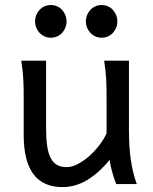

<svg xmlns="http://www.w3.org/2000/svg" viewBox="-20 -743 619 775"><path d="M449.2 0Q445.8 -8.3 441.9 -19.5Q438 -30.8 434.3 -43.5Q430.7 -56.2 427.5 -70.1Q424.3 -84 422.4 -97.7Q377.9 -43.5 330.8 -15.6Q283.7 12.2 231.9 12.2Q75.7 12.2 75.7 -197.8V-341.8Q75.7 -365.2 75.4 -384.3Q75.2 -403.3 74.2 -421.1Q73.2 -439 71.3 -457.5Q69.3 -476.1 65.9 -498H166V-227.1Q166 -185.5 170.2 -155.5Q174.3 -125.5 184.1 -106.2Q193.8 -86.9 209.7 -77.6Q225.6 -68.4 249 -68.4Q270.5 -68.4 294.9 -81.3Q319.3 -94.2 341.6 -114.3Q363.8 -134.3 382.1 -158.4Q400.4 -182.6 410.2 -205.1V-341.8Q410.2 -365.7 409.9 -385Q409.7 -404.3 408.7 -421.9Q407.7 -439.5 405.8 -457.5Q403.8 -475.6 400.4 -498H500.5V-219.7Q500.5 -148.4 508.5 -95Q516.6 -41.5 532.2 0ZM121.6 -656.7Q121.6 -670.4 126.5 -682.4Q131.3 -694.3 139.9 -703.4Q148.4 -712.4 159.9 -717.5Q171.4 -722.7 185.1 -722.7Q198.7 -722.7 210.4 -717.5Q222.2 -712.4 230.5 -703.4Q238.8 -694.3 243.7 -682.4Q248.5 -670.4 248.5 -656.7Q248.5 -643.1 243.7 -631.1Q238.8 -619.1 230.5 -610.1Q222.2 -601.1 210.4 -595.9Q198.7 -590.8 185.1 -590.8Q171.4 -590.8 159.9 -595.9Q148.4 -601.1 139.9 -610.1Q131.3 -619.1 126.5 -631.1Q121.6 -643.1 121.6 -656.7ZM326.7 -656.7Q326.7 -670.4 331.5 -682.4Q336.4 -694.3 345 -703.4Q353.5 -712.4 365 -717.5Q376.5 -722.7 390.1 -722.7Q403.8 -722.7 415.5 -717.5Q427.2 -712.4 435.5 -703.4Q443.8 -694.3 448.7 -682.4Q453.6 -670.4 453.6 -656.7Q453.6 -643.1 448.7 -631.1Q443.8 -619.1 435.5 -610.1Q427.2 -601.1 415.5 -595.9Q403.8 -590.8 390.1 -590.8Q376.5 -590.8 365 -595.9Q353.5 -601.1 345 -610.1Q336.4 -619.1 331.5 -631.1Q326.7 -643.1 326.7 -656.7Z"/></svg>

Font: Andika Compact
Style: Regular
Weight: 400
Designer: Victor Gaultney, Annie Olsen, Julie Remington, Don Collingsworth, Eric Hays, Becca Hirsbrunner
Foundry: SIL International
Version: Version 5.000 ; LnSpcTght